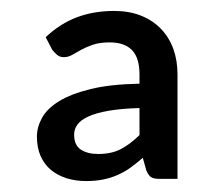

<svg xmlns="http://www.w3.org/2000/svg" viewBox="-20 -747 408 351"><path d="M235 -549.5Q201.5 -548.5 178.5 -544.5Q155.5 -540.5 141.5 -534Q127.5 -527.5 121.5 -519.2Q115.5 -511 115.5 -501Q115.5 -481.5 127.8 -473.5Q140 -465.5 159.5 -465.5Q183.5 -465.5 200.5 -474.2Q217.5 -483 235 -500ZM63.5 -679Q90 -704 120.8 -715.5Q151.5 -727 189 -727Q216 -727 237.5 -718.5Q259 -710 274 -694.5Q289 -679 296.8 -657.8Q304.5 -636.5 304.5 -611V-420H271.5Q261.5 -420 256.5 -423Q251.5 -426 247.5 -435.5L241 -458.5Q229 -448 217.8 -440Q206.5 -432 194.2 -426.8Q182 -421.5 168.2 -418.8Q154.5 -416 137.5 -416Q118 -416 101.5 -421.2Q85 -426.5 73 -436.5Q61 -446.5 54.2 -461.8Q47.5 -477 47.5 -497.5Q47.5 -514.5 56.8 -531.5Q66 -548.5 88 -562Q110 -575.5 145.8 -584.2Q181.5 -593 235 -594V-611Q235 -641.5 221.2 -655.5Q207.5 -669.5 180.5 -669.5Q162 -669.5 149.8 -665.2Q137.5 -661 128.5 -656Q119.5 -651 112.2 -646.8Q105 -642.5 96.5 -642.5Q89 -642.5 84 -647Q79 -651.5 75.5 -656Z"/></svg>

Font: TypoPRO Lato
Style: Regular
Weight: 500
Designer: Lukasz Dziedzic with Adam Twardoch and Botio Nikoltchev
Foundry: tyPoland Lukasz Dziedzic
Version: Version 2.010; 2014-09-01; http://www.latofonts.com/